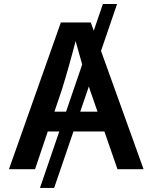

<svg xmlns="http://www.w3.org/2000/svg" viewBox="-20 -839 756 952"><path d="M560.5 -819.3 248.5 92.8H178.2L490.2 -819.3ZM24.4 0 281.7 -727.5H430.2L691.9 0H562.5L425.8 -394Q408.2 -447.3 388.2 -516.8Q368.2 -586.4 342.3 -680.2H366.7Q342.3 -585.4 322.5 -515.1Q302.7 -444.8 286.6 -394L153.8 0ZM168 -187V-285.2H548.3V-187Z"/></svg>

Font: Inter
Style: 540
Weight: 540
Designer: Rasmus Andersson
Foundry: rsms
Version: Version 4.001;git-66647c0bb